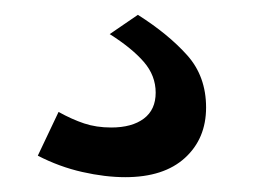

<svg xmlns="http://www.w3.org/2000/svg" viewBox="-20 -46 350 259"><path d="M149 193Q122 193 91 186Q60 179 31 164L59 105Q77 115 93.5 120.5Q110 126 130 126Q158 126 174 114Q190 102 190 79Q190 56 174 37.5Q158 19 128 0L166 -26Q207 0 232.5 28.5Q258 57 258 99Q258 141 229.5 167Q201 193 149 193Z"/></svg>

Font: Raleway Thin SemiBold
Style: Regular
Weight: 600
Version: Version 4.026